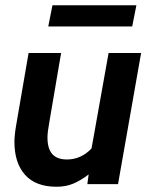

<svg xmlns="http://www.w3.org/2000/svg" viewBox="-20 -702 581 732"><path d="M35 -161Q35 -187 42 -227L89 -500H213L168 -236Q161 -198 161 -178Q161 -135 179.5 -114.5Q198 -94 235 -94Q289 -94 329 -136L394 -500H518L430 0H313L318 -37Q288 -14 259.5 -2Q231 10 196 10Q116 10 75.5 -35.5Q35 -81 35 -161ZM180 -682H500L484 -601H164Z"/></svg>

Font: Cabin
Style: Bold Italic
Weight: 700
Italic angle: -7°
Designer: Pablo Impallari
Foundry: Pablo Impallari. http://www.impallari.com Igino Marini. http://www.ikern.com
Version: Version 2.200